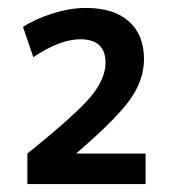

<svg xmlns="http://www.w3.org/2000/svg" viewBox="-20 -756 430 484"><path d="M246 -598Q246 -657 182 -657Q132 -657 64 -612L38 -688Q68 -708 112.5 -722Q157 -736 196 -736Q267 -736 305 -702Q343 -668 343 -607Q343 -555 308.5 -506Q274 -457 173 -370V-369H347V-292H49V-369Q171 -467 208.5 -512Q246 -557 246 -598Z"/></svg>

Font: M PLUS 1p
Style: Bold
Weight: 700
Version: Version 1.062